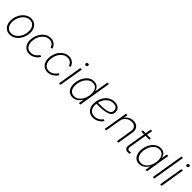

<svg xmlns="http://www.w3.org/2000/svg" viewBox="423 -2367 4018 4018"><g transform="rotate(45 2431.5 -358.5)"><path d="M244.6 11.2Q185.1 11.2 141.4 -16.6Q97.7 -44.4 73.7 -94.2Q49.8 -144 49.8 -209.5Q49.8 -272.5 70.1 -332.8Q90.3 -393.1 127.9 -441.9Q165.5 -490.7 217.3 -519.8Q269 -548.8 331.5 -548.8Q391.1 -548.8 434.6 -520.8Q478 -492.7 502 -443.1Q525.9 -393.6 525.9 -328.1Q525.9 -265.1 505.4 -204.6Q484.9 -144 447.5 -95.2Q410.2 -46.4 358.4 -17.6Q306.6 11.2 244.6 11.2ZM245.6 -29.8Q298.8 -29.8 342.3 -55.9Q385.7 -82 417 -125.5Q448.2 -168.9 465.1 -221.4Q481.9 -273.9 481.9 -327.1Q481.9 -379.9 464.1 -420.7Q446.3 -461.4 412.6 -484.6Q378.9 -507.8 330.6 -507.8Q278.8 -507.8 235.6 -482.4Q192.4 -457 160.6 -414.1Q128.9 -371.1 111.3 -318.1Q93.8 -265.1 93.8 -210Q93.8 -130.9 133.5 -80.3Q173.3 -29.8 245.6 -29.8Z M820.8 9.3Q760.7 9.3 716.6 -19.3Q672.4 -47.9 648.9 -98.9Q625.5 -149.9 627 -216.8Q627.9 -279.3 648.7 -338.6Q669.4 -397.9 706.8 -445.3Q744.1 -492.7 795.2 -520.8Q846.2 -548.8 907.7 -548.8Q951.2 -548.8 983.6 -534.7Q1016.1 -520.5 1037.8 -498.8Q1059.6 -477.1 1071.5 -453.9Q1083.5 -430.7 1085.9 -412.6L1043.5 -401.9Q1042 -415 1033.2 -432.9Q1024.4 -450.7 1008.1 -467.8Q991.7 -484.9 966.8 -496.3Q941.9 -507.8 906.7 -507.8Q853.5 -507.8 810.5 -482.4Q767.6 -457 736.6 -414.6Q705.6 -372.1 688.7 -320.1Q671.9 -268.1 670.9 -214.8Q669.4 -160.6 686.8 -119.1Q704.1 -77.6 738.3 -54.7Q772.5 -31.7 821.8 -31.7Q857.9 -31.7 888.2 -43.7Q918.5 -55.7 941.7 -73.7Q964.8 -91.8 980.2 -110.4Q995.6 -128.9 1001.5 -142.1L1041.5 -127Q1033.2 -108.4 1013.9 -85.2Q994.6 -62 965.8 -40.5Q937 -19 900.4 -4.9Q863.8 9.3 820.8 9.3Z M1360.8 9.3Q1300.8 9.3 1256.6 -19.3Q1212.4 -47.9 1189 -98.9Q1165.5 -149.9 1167 -216.8Q1168 -279.3 1188.7 -338.6Q1209.5 -397.9 1246.8 -445.3Q1284.2 -492.7 1335.2 -520.8Q1386.2 -548.8 1447.8 -548.8Q1491.2 -548.8 1523.7 -534.7Q1556.2 -520.5 1577.9 -498.8Q1599.6 -477.1 1611.6 -453.9Q1623.5 -430.7 1626 -412.6L1583.5 -401.9Q1582 -415 1573.2 -432.9Q1564.5 -450.7 1548.1 -467.8Q1531.7 -484.9 1506.8 -496.3Q1481.9 -507.8 1446.8 -507.8Q1393.6 -507.8 1350.6 -482.4Q1307.6 -457 1276.6 -414.6Q1245.6 -372.1 1228.8 -320.1Q1211.9 -268.1 1210.9 -214.8Q1209.5 -160.6 1226.8 -119.1Q1244.1 -77.6 1278.3 -54.7Q1312.5 -31.7 1361.8 -31.7Q1397.9 -31.7 1428.2 -43.7Q1458.5 -55.7 1481.7 -73.7Q1504.9 -91.8 1520.3 -110.4Q1535.6 -128.9 1541.5 -142.1L1581.5 -127Q1573.2 -108.4 1554 -85.2Q1534.7 -62 1505.9 -40.5Q1477.1 -19 1440.4 -4.9Q1403.8 9.3 1360.8 9.3Z M1697.8 0 1787.1 -541H1831.1L1741.7 0ZM1827.6 -655.3Q1813 -655.3 1804.4 -665.5Q1795.9 -675.8 1797.9 -689.9Q1800.3 -704.6 1812.5 -714.6Q1824.7 -724.6 1839.4 -724.6Q1854 -724.6 1862.5 -714.6Q1871.1 -704.6 1869.1 -689.9Q1866.7 -675.8 1854.5 -665.5Q1842.3 -655.3 1827.6 -655.3Z M2102.1 11.2Q2017.6 11.2 1969.7 -47.6Q1921.9 -106.4 1921.9 -202.6Q1921.9 -264.6 1940.2 -325.7Q1958.5 -386.7 1993.2 -437.3Q2027.8 -487.8 2077.4 -518.1Q2127 -548.3 2189.5 -548.3Q2236.3 -548.3 2269.5 -530.8Q2302.7 -513.2 2322.5 -483.6Q2342.3 -454.1 2348.6 -418.5H2352.1L2403.3 -727.5H2447.3L2327.1 0H2283.7L2303.7 -118.7H2299.3Q2280.8 -82.5 2252 -53Q2223.1 -23.4 2185.3 -6.1Q2147.5 11.2 2102.1 11.2ZM2107.9 -29.8Q2161.6 -29.8 2203.6 -57.1Q2245.6 -84.5 2274.9 -129.4Q2304.2 -174.3 2319.3 -228Q2334.5 -281.7 2334.5 -334.5Q2334.5 -412.6 2297.9 -460.2Q2261.2 -507.8 2192.4 -507.8Q2139.6 -507.8 2097.7 -481Q2055.7 -454.1 2026.4 -409.7Q1997.1 -365.2 1981.4 -311.8Q1965.8 -258.3 1965.8 -204.6Q1965.8 -127 2002.4 -78.4Q2039.1 -29.8 2107.9 -29.8Z M2706.1 9.3Q2646.5 9.3 2601.8 -17.1Q2557.1 -43.5 2532.2 -90.8Q2507.3 -138.2 2507.3 -202.6Q2507.3 -276.4 2529.1 -339.6Q2550.8 -402.8 2590.3 -450.2Q2629.9 -497.6 2683.6 -523.7Q2737.3 -549.8 2800.3 -549.8Q2851.1 -549.8 2887 -533Q2922.9 -516.1 2941.7 -484.9Q2960.4 -453.6 2960.4 -410.6Q2960.4 -358.4 2932.6 -326.7Q2904.8 -294.9 2850.8 -278.1Q2796.9 -261.2 2718.8 -255.4Q2640.6 -249.5 2540 -249.5L2543.9 -287.1Q2634.8 -287.1 2704.1 -290.8Q2773.4 -294.4 2820.8 -306.6Q2868.2 -318.8 2892.3 -343.8Q2916.5 -368.7 2916.5 -410.2Q2916.5 -457 2885.7 -483.2Q2855 -509.3 2797.4 -509.3Q2739.7 -509.3 2694.1 -484.4Q2648.4 -459.5 2616.5 -416.3Q2584.5 -373 2567.4 -317.9Q2550.3 -262.7 2550.3 -202.1Q2550.3 -151.9 2568.8 -113.5Q2587.4 -75.2 2622.6 -53.5Q2657.7 -31.7 2708 -31.7Q2764.6 -31.7 2813 -58.6Q2861.3 -85.4 2890.1 -128.9L2929.7 -114.7Q2896 -59.6 2836.2 -25.1Q2776.4 9.3 2706.1 9.3Z M3149.9 -347.2 3092.3 0H3048.3L3138.2 -541H3181.2L3161.1 -418.9L3152.3 -419.9Q3183.1 -486.3 3237.8 -517.3Q3292.5 -548.3 3354 -548.3Q3410.2 -548.3 3449.2 -524.9Q3488.3 -501.5 3505.4 -457.8Q3522.5 -414.1 3512.2 -354L3453.6 0H3409.7L3468.3 -353.5Q3480.5 -424.8 3446.5 -466.1Q3412.6 -507.3 3344.7 -507.3Q3297.4 -507.3 3256.1 -487.3Q3214.8 -467.3 3186.5 -431.2Q3158.2 -395 3149.9 -347.2Z M3873 -541 3866.2 -501H3628.4L3635.3 -541ZM3738.8 -672.4H3782.7L3690.4 -114.7Q3683.1 -70.3 3700.4 -50.5Q3717.8 -30.8 3757.8 -37.1Q3764.2 -37.6 3772.2 -38.8Q3780.3 -40 3787.1 -41L3788.6 -2Q3780.3 0 3771 1.5Q3761.7 2.9 3752 3.4Q3691.9 10.7 3664.1 -21.7Q3636.2 -54.2 3646 -112.3Z M4073.2 11.2Q4007.8 11.2 3964.4 -24.7Q3920.9 -60.5 3904.1 -123.8Q3887.2 -187 3900.4 -269.5Q3914.1 -351.1 3952.1 -414.1Q3990.2 -477.1 4045.7 -512.7Q4101.1 -548.3 4166 -548.3Q4212.4 -548.3 4244.6 -531Q4276.9 -513.7 4296.4 -484.4Q4315.9 -455.1 4322.3 -419.4H4326.2L4346.2 -541H4390.1L4300.8 0H4257.3L4276.9 -119.1H4272.5Q4253.4 -83.5 4224.1 -53.7Q4194.8 -23.9 4157 -6.3Q4119.1 11.2 4073.2 11.2ZM4084.5 -29.8Q4139.6 -29.8 4184.6 -60.8Q4229.5 -91.8 4260 -146Q4290.5 -200.2 4301.8 -269.5Q4313.5 -338.9 4301 -392.6Q4288.6 -446.3 4253.9 -477.1Q4219.2 -507.8 4164.1 -507.8Q4108.9 -507.8 4063.2 -476.6Q4017.6 -445.3 3987.1 -391.6Q3956.5 -337.9 3944.8 -269.5Q3933.6 -201.2 3946.3 -146.7Q3959 -92.3 3993.9 -61Q4028.8 -29.8 4084.5 -29.8Z M4636.7 -727.5 4516.1 0H4472.2L4592.8 -727.5Z M4688.5 0 4777.8 -541H4821.8L4732.4 0ZM4818.4 -655.3Q4803.7 -655.3 4795.2 -665.5Q4786.6 -675.8 4788.6 -689.9Q4791 -704.6 4803.2 -714.6Q4815.4 -724.6 4830.1 -724.6Q4844.7 -724.6 4853.3 -714.6Q4861.8 -704.6 4859.9 -689.9Q4857.4 -675.8 4845.2 -665.5Q4833 -655.3 4818.4 -655.3Z"/></g></svg>

Font: Inter 17pt ExtraLight
Style: Italic
Weight: 250
Italic angle: -9.3988°
Version: Version 4.001;git-66647c0bb